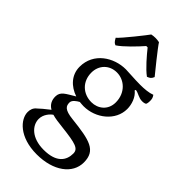

<svg xmlns="http://www.w3.org/2000/svg" viewBox="-314 -869 1211 1211"><g transform="rotate(45 291.5 -263.0)"><path d="M83 56.2C64.5 70.3 57.6 91.3 57.6 112.8C57.6 176.3 130.9 261.7 287.1 261.7C435.5 261.7 533.7 187.5 533.7 87.4C533.7 -20.5 458.5 -36.6 290.5 -55.2C212.4 -63.5 201.7 -85.4 201.7 -116.2C201.7 -137.2 227.5 -154.8 245.6 -164.6C257.3 -163.6 269.5 -162.1 281.2 -162.1C389.6 -162.1 488.8 -241.2 488.8 -344.7C488.8 -385.3 472.7 -434.6 438.5 -460.9L441.9 -468.3C470.2 -464.4 487.8 -445.3 521 -445.3C540.5 -445.3 549.3 -452.1 549.3 -452.1C549.3 -452.1 554.7 -460.9 554.7 -481.9C554.7 -500.5 551.8 -510.3 541.5 -524.4C514.2 -513.7 474.6 -510.3 438.5 -510.3C383.8 -510.3 330.1 -515.6 305.7 -515.6C199.2 -515.6 87.4 -445.3 87.4 -320.8C87.4 -248 137.2 -196.3 205.1 -173.3C146.5 -137.2 111.8 -125 111.8 -79.1C111.8 -49.3 123 -21 154.3 -3.4C120.6 22 97.7 42.5 83 56.2ZM298.3 -214.8C223.6 -214.8 166 -266.6 166 -347.2C166 -412.6 212.4 -461.9 279.8 -461.9C346.2 -461.9 408.2 -408.2 408.2 -322.8C408.2 -253.4 355 -214.8 298.3 -214.8ZM137.7 94.7C137.7 52.7 168 21.5 185.1 10.3C209 17.6 241.7 22 282.7 26.4C410.2 41 446.8 51.3 446.8 94.7C446.8 154.3 412.6 210.4 297.4 210.4C190.4 210.4 137.7 151.4 137.7 94.7ZM151.9 -576.2C192.4 -601.6 260.7 -673.8 292.5 -710.4H304.7C334.5 -672.9 391.1 -606 432.6 -576.2C453.1 -584 460 -589.8 468.3 -609.4C457 -622.6 348.6 -756.8 332 -784.2C309.1 -789.1 286.1 -789.1 263.2 -784.2C252.9 -768.6 147.5 -634.8 119.1 -610.8C132.3 -587.4 137.7 -582 151.9 -576.2Z"/></g></svg>

Font: Trykker
Style: Regular
Weight: 400
Designer: Magnus Gaarde
Foundry: Magnus Gaarde
Version: Version 1.001